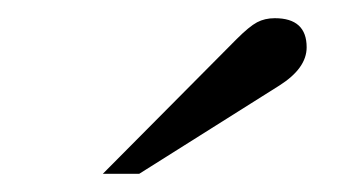

<svg xmlns="http://www.w3.org/2000/svg" viewBox="-20 -698 373 211"><path d="M93 -507 240 -655Q254 -669 262.5 -673.5Q271 -678 282 -678Q317 -678 317 -646Q317 -623 287 -604L133 -507Z"/></svg>

Font: Klingon pIqaD vaHbo'
Style: Regular
Weight: 400
Width: 0
Designer: Mike Neff (qa'vaj)
Foundry: Mike Neff and Michael Everson
Version: Version 2.003